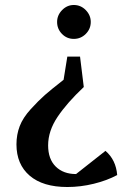

<svg xmlns="http://www.w3.org/2000/svg" viewBox="-20 -535 521 770"><path d="M450 167Q409 189 356 202Q303 215 250 215Q152 215 99 169.5Q46 124 46 44Q46 5 59 -29Q72 -63 103.5 -97.5Q135 -132 160 -154Q185 -176 235 -215L250 -308H301L316 -186Q249 -123 211 -66.5Q173 -10 173 48Q173 103 203.5 133Q234 163 285 163L403 70Q445 106 450 167ZM344 -447Q344 -419 324 -399Q304 -379 276 -379Q248 -379 228.5 -399Q209 -419 209 -447Q209 -474 229 -494.5Q249 -515 276 -515Q304 -515 324 -494.5Q344 -474 344 -447Z"/></svg>

Font: Volkhov
Style: Regular
Weight: 400
Designer: Cyreal (www.cyreal.org)
Foundry: Cyreal (www.cyreal.org)
Version: Version 1.010